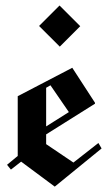

<svg xmlns="http://www.w3.org/2000/svg" viewBox="-20 -676 395 704"><path d="M123.3 -580.8 198.3 -655.8 274.2 -580 199.2 -505ZM20 -54.2 5.8 -71.7 45 -104.2V-323.3L245 -427.5L328.3 -299.2V-295.8L149.2 -183.3V-147.5L249.2 -80L340.8 -151.7L352.5 -131.7L180.8 8.3L57.5 -83.3ZM149.2 -212.5 232.5 -265 165 -363.3 149.2 -354.2Z"/></svg>

Font: Chomsky
Style: Regular
Weight: 400
Version: Version 2.3